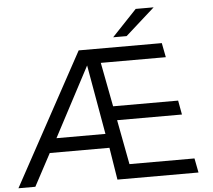

<svg xmlns="http://www.w3.org/2000/svg" viewBox="-97 -1041 1231 1109"><g transform="rotate(-5 518.5 -486.5)"><path d="M63 0H-35L381 -763H863L879 -680H502L551 -424H928L943 -342H567L616 -83H993L1009 0H539L509 -187H163ZM422 -672 209 -269H493ZM664 -821H586L730 -973H834Z"/></g></svg>

Font: Open Sauce One
Style: Italic
Weight: 400
Italic angle: -10°
Designer: Alfredo Marco Pradil
Foundry: Creative Sauce Fz LLC
Version: Version 1.477